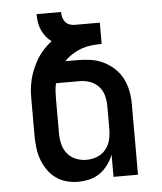

<svg xmlns="http://www.w3.org/2000/svg" viewBox="-53 -781 706 836"><g transform="rotate(-5 300.0 -363.5)"><path d="M256 8Q229 8 203.5 1Q178 -6 157 -21.5Q136 -37 121 -59.5Q106 -82 97.5 -106.5Q89 -131 86 -157.5Q83 -184 83 -210V-359Q83 -376 83.5 -393Q84 -410 87 -428Q91 -455 100 -480.5Q109 -506 122 -530Q135 -554 153 -574.5Q171 -595 193 -612Q179 -622 168 -636Q157 -650 150 -666.5Q143 -683 140.5 -700Q138 -717 138 -735H245Q245 -723 248 -711.5Q251 -700 258.5 -691Q266 -682 277 -678Q288 -674 300 -674H409V-581Q386 -581 363.5 -578.5Q341 -576 320 -568.5Q299 -561 279.5 -548.5Q260 -536 245 -520H300Q329 -520 357.5 -515.5Q386 -511 411.5 -498.5Q437 -486 458.5 -466Q480 -446 493 -420.5Q506 -395 511.5 -367Q517 -339 517 -310V0H410V-97Q401 -74 386 -53.5Q371 -33 350.5 -18.5Q330 -4 305.5 2Q281 8 256 8ZM300 -84Q324 -84 346.5 -93Q369 -102 384 -120.5Q399 -139 404.5 -162.5Q410 -186 410 -210V-310Q410 -333 404 -355.5Q398 -378 382.5 -395Q367 -412 345 -420Q323 -428 300 -428H196Q192 -411 191 -393.5Q190 -376 190 -359V-210Q190 -186 195.5 -162.5Q201 -139 216 -120.5Q231 -102 253.5 -93Q276 -84 300 -84Z"/></g></svg>

Font: Iosevka Semibold Extended
Style: Regular
Weight: 600
Width: 7
Monospace: yes
Designer: Belleve Invis
Foundry: Belleve Invis
Version: Version 32.5.0; ttfautohint (v1.8.4)